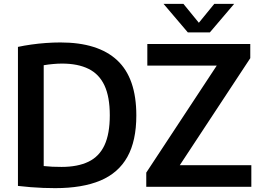

<svg xmlns="http://www.w3.org/2000/svg" viewBox="-20 -968 1352 995"><path d="M266 7Q236 7 204.2 5.8Q172.5 4.5 139.5 2Q106.5 -0.5 73 -4.5V-725Q105.5 -732 142.8 -737.2Q180 -742.5 218.2 -745.2Q256.5 -748 293 -748Q488 -748 587.2 -655.8Q686.5 -563.5 686.5 -370Q686.5 -238 640 -154.8Q593.5 -71.5 500 -32.2Q406.5 7 266 7ZM299 -103Q382.5 -103 438.2 -129.8Q494 -156.5 521.5 -215.5Q549 -274.5 549 -370.5Q549 -466 521.5 -525Q494 -584 438.8 -611.2Q383.5 -638.5 301.5 -638.5Q279.5 -638.5 254.8 -636.2Q230 -634 206.5 -630V-107.5Q229 -105 251.2 -104Q273.5 -103 299 -103ZM738 0V-73.5L1121 -655L1124 -628H743.5V-740H1277V-666.5L894 -85L891 -112H1282.5V0ZM953.5 -800 827.5 -948H930.5L1021.5 -836.5H999.5L1090.5 -948H1193.5L1067.5 -800Z"/></svg>

Font: Encode Sans Condensed Thin SemiBold
Style: Regular
Weight: 600
Version: Version 3.002